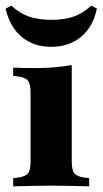

<svg xmlns="http://www.w3.org/2000/svg" viewBox="-28 -657 362 677"><path d="M79.8 -209.7V-329Q79.8 -360.5 70.6 -372.6Q61.3 -384.7 32.3 -387.9L18.5 -389.5V-418.5Q40.3 -417.7 58.1 -417.3Q75.8 -416.9 98.4 -416.9Q134.7 -416.9 165.3 -419.8Q196 -422.6 225 -427.4V-418.5V-209.7ZM152.4 -2.4Q117.7 -2.4 87.1 -1.6Q56.5 -0.8 18.5 0V-29L33.1 -30.6Q61.3 -33.9 70.6 -45.6Q79.8 -57.3 79.8 -87.1V-209.7H225V-87.1Q225 -57.3 234.3 -45.6Q243.5 -33.9 271.8 -30.6L286.3 -29V0Q248.4 -0.8 217.7 -1.6Q187.1 -2.4 152.4 -2.4ZM152.4 -491.9Q90.3 -491.9 48.4 -527Q6.5 -562.1 -8.1 -626.6L12.1 -637.1Q40.3 -610.5 73.4 -598.8Q106.5 -587.1 152.4 -587.1Q200 -587.1 232.7 -598.8Q265.3 -610.5 293.5 -637.1L313.7 -626.6Q300 -562.1 257.7 -527Q215.3 -491.9 152.4 -491.9Z"/></svg>

Font: Playfair 5pt SemiExpanded Light Black
Style: Regular
Weight: 900
Version: Version 2.203